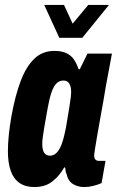

<svg xmlns="http://www.w3.org/2000/svg" viewBox="-20 -745 473 777"><path d="M119 12Q83 12 59 -4.5Q35 -21 23.5 -53.5Q12 -86 12 -133Q12 -163 15.5 -198Q19 -233 26 -273Q41 -357 63.5 -416.5Q86 -476 119 -507.5Q152 -539 200 -539Q230 -539 249.5 -529.5Q269 -520 280 -503Q291 -486 298 -465H303L334 -528H433L408 -394Q405 -373 399 -340Q393 -307 386.5 -270.5Q380 -234 374 -200Q368 -166 364.5 -143Q361 -120 361 -117Q361 -105 366 -99.5Q371 -94 380 -94H407L391 -4Q375 3 356.5 7.5Q338 12 321 12Q295 12 275 -0.5Q255 -13 249 -42Q246 -47 245.5 -53Q245 -59 244 -66L240 -68Q223 -36 193.5 -12Q164 12 119 12ZM182 -115Q194 -115 203.5 -122Q213 -129 221 -143Q229 -157 235 -178Q241 -199 247 -229Q256 -283 260.5 -310.5Q265 -338 266.5 -351.5Q268 -365 268 -372Q268 -388 264.5 -398Q261 -408 254.5 -413.5Q248 -419 236 -419Q220 -419 208.5 -407.5Q197 -396 188.5 -371.5Q180 -347 173 -308Q163 -254 158.5 -226Q154 -198 152.5 -185Q151 -172 151 -163Q151 -138 159 -126.5Q167 -115 182 -115ZM421 -725 313 -592H220L159 -725H239L288 -619H249L337 -725Z"/></svg>

Font: Archivo ExtraCondensed ExtraBold
Style: Italic
Weight: 800
Width: 2
Italic angle: -10°
Designer: Hector Gatti
Foundry: Omnibus-Type
Version: Version 2.001